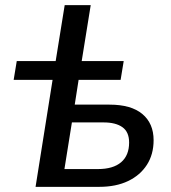

<svg xmlns="http://www.w3.org/2000/svg" viewBox="-20 -725 664 745"><path d="M118 0 184 -415H33L45 -488H196L231 -705H332L297 -488H460L448 -415H285L270 -319H405Q489 -319 532.5 -282.5Q576 -246 576 -181Q576 -126 550 -85.5Q524 -45 477 -22.5Q430 0 365 0ZM230 -69H360Q419 -69 450 -95.5Q481 -122 481 -172Q481 -213 455 -231.5Q429 -250 382 -250H259Z"/></svg>

Font: Nunito Sans 12pt SemiBold
Style: Italic
Weight: 600
Italic angle: -9°
Designer: Vernon Adams
Foundry: Vernon Adams
Version: Version 3.101;gftools[0.9.27]